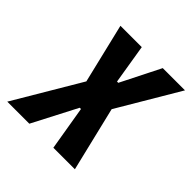

<svg xmlns="http://www.w3.org/2000/svg" viewBox="-185 -642 757 757"><g transform="rotate(45 194.0 -263.5)"><path d="M-38 0 126 -277 66 -527H185L212 -362H219L302 -527H426L274 -270L339 0H219L188 -185H181L85 0Z"/></g></svg>

Font: Archivo ExtraCondensed
Style: Bold Italic
Weight: 700
Width: 2
Italic angle: -10°
Designer: Hector Gatti
Foundry: Omnibus-Type
Version: Version 2.001